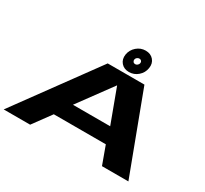

<svg xmlns="http://www.w3.org/2000/svg" viewBox="-174 -1156 1510 1413"><g transform="rotate(30 581.0 -449.0)"><path d="M0 0 493.5 -676H805.5L1059.5 0H835L779 -153.5H337L224.5 0ZM424 -284.5H740.5L634.5 -570H633.5ZM659.5 -699Q617 -699 592.5 -727.5Q568 -756 574.5 -798.5Q581.5 -840.5 614.2 -869Q647 -897.5 689.5 -897.5Q732.5 -897.5 757 -869Q781.5 -840.5 774.5 -798.5Q768 -756 735.2 -727.5Q702.5 -699 659.5 -699ZM671 -772Q681.5 -772 690.2 -779.8Q699 -787.5 700.5 -798.5Q702 -809 695.5 -816.2Q689 -823.5 678.5 -823.5Q667.5 -823.5 658.8 -816.2Q650 -809 648.5 -798.5Q647 -787.5 653.5 -779.8Q660 -772 671 -772Z"/></g></svg>

Font: Anybody UltraExpanded Regular
Style: Bold Italic
Weight: 700
Width: 9
Italic angle: -10°
Designer: Tyler Finck
Foundry: Etcetera Type Company
Version: Version 1.010; ttfautohint (v1.8.3) -l 8 -r 50 -G 200 -x 14 